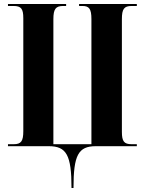

<svg xmlns="http://www.w3.org/2000/svg" viewBox="-20 -734 727 964"><path d="M339 210H349C349 45 373 0 461 0H667V-10H641C603 -10 592 -24 592 -72V-638C592 -689 603 -704 641 -704H667V-714H377V-704H394C428 -704 439 -689 439 -638V-10H248V-638C248 -689 260 -704 297 -704H312V-714H20V-704H48C86 -704 97 -690 97 -643V-76C97 -25 86 -10 49 -10H20V0H225C314 0 339 45 339 210Z"/></svg>

Font: Noto Serif Display ExtraCondensed ExtraBold
Style: Regular
Weight: 800
Width: 2
Designer: Monotype Design Team
Foundry: Monotype Imaging Inc.
Version: Version 2.009